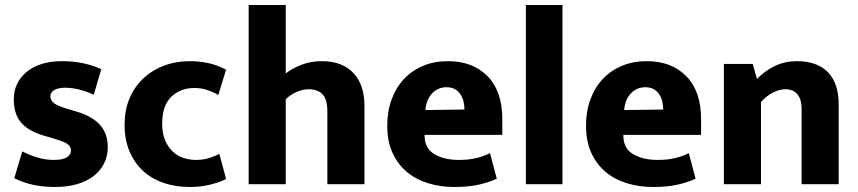

<svg xmlns="http://www.w3.org/2000/svg" viewBox="-20 -735 3424 766"><path d="M354 -357Q327 -370 297 -377.5Q267 -385 239 -385Q213 -385 197 -376Q181 -367 181 -351Q181 -334 196.5 -322.5Q212 -311 258 -298L288 -289Q348 -271 379 -236.5Q410 -202 410 -148Q410 -112 395 -82.5Q380 -53 352.5 -32Q325 -11 286.5 0Q248 11 201 11Q150 11 110.5 2Q71 -7 37 -24L69 -131Q98 -116 129.5 -106.5Q161 -97 194 -97Q232 -97 247.5 -108Q263 -119 263 -134Q263 -143 259.5 -149.5Q256 -156 247 -162Q238 -168 221.5 -173.5Q205 -179 179 -187L148 -196Q89 -215 62 -248.5Q35 -282 35 -339Q35 -372 48 -399.5Q61 -427 85.5 -447.5Q110 -468 145.5 -479.5Q181 -491 227 -491Q273 -491 312.5 -482.5Q352 -474 384 -459Z M761 -97Q793 -97 817.5 -105.5Q842 -114 855 -121L882 -21Q865 -11 825 0Q785 11 737 11Q681 11 633.5 -5Q586 -21 551.5 -52.5Q517 -84 497 -130.5Q477 -177 477 -238Q477 -294 496 -340.5Q515 -387 550 -420.5Q585 -454 633 -472.5Q681 -491 740 -491Q771 -491 807.5 -484Q844 -477 882 -457L851 -356Q831 -368 806.5 -376Q782 -384 757 -384Q699 -384 663 -348.5Q627 -313 627 -242Q627 -202 639 -174.5Q651 -147 670 -129.5Q689 -112 713 -104.5Q737 -97 761 -97Z M1120 0H972V-715H1120V-442Q1147 -463 1184 -477Q1221 -491 1263 -491Q1307 -491 1339 -478Q1371 -465 1392 -441.5Q1413 -418 1423.5 -386Q1434 -354 1434 -315V0H1286V-291Q1286 -339 1266.5 -359Q1247 -379 1212 -379Q1188 -379 1163 -368Q1138 -357 1120 -339Z M1984 -197H1674V-193Q1674 -143 1713 -120Q1752 -97 1811 -97Q1852 -97 1883 -105Q1914 -113 1935 -124L1962 -22Q1935 -9 1893.5 1Q1852 11 1792 11Q1738 11 1689.5 -3.5Q1641 -18 1604.5 -48Q1568 -78 1546.5 -124Q1525 -170 1525 -234Q1525 -291 1542.5 -338.5Q1560 -386 1592 -420Q1624 -454 1668.5 -472.5Q1713 -491 1767 -491Q1866 -491 1925 -431Q1984 -371 1984 -260ZM1833 -298Q1833 -315 1829 -331Q1825 -347 1816.5 -359.5Q1808 -372 1794.5 -379.5Q1781 -387 1762 -387Q1727 -387 1704 -362.5Q1681 -338 1677 -296Z M2078 0V-715H2224V0Z M2777 -197H2467V-193Q2467 -143 2506 -120Q2545 -97 2604 -97Q2645 -97 2676 -105Q2707 -113 2728 -124L2755 -22Q2728 -9 2686.5 1Q2645 11 2585 11Q2531 11 2482.5 -3.5Q2434 -18 2397.5 -48Q2361 -78 2339.5 -124Q2318 -170 2318 -234Q2318 -291 2335.5 -338.5Q2353 -386 2385 -420Q2417 -454 2461.5 -472.5Q2506 -491 2560 -491Q2659 -491 2718 -431Q2777 -371 2777 -260ZM2626 -298Q2626 -315 2622 -331Q2618 -347 2609.5 -359.5Q2601 -372 2587.5 -379.5Q2574 -387 2555 -387Q2520 -387 2497 -362.5Q2474 -338 2470 -296Z M3016 0H2868V-480H2983L3000 -420Q3032 -453 3072 -472Q3112 -491 3159 -491Q3240 -491 3283 -447Q3326 -403 3326 -318V0H3178V-303Q3178 -338 3161.5 -358.5Q3145 -379 3113 -379Q3089 -379 3062.5 -365Q3036 -351 3016 -328Z"/></svg>

Font: Mukta Malar ExtraBold
Style: Regular
Weight: 800
Designer: Aadarsh Rajan, Girish Dalvi, Yashodeep Gholap
Foundry: Ek Type
Version: Version 2.538;PS 1.000;hotconv 16.6.51;makeotf.lib2.5.65220;